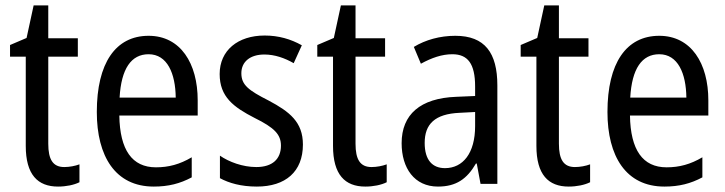

<svg xmlns="http://www.w3.org/2000/svg" viewBox="-20 -678 2675 708"><path d="M217 -62C175 -62 158 -90 158 -148V-469H267V-537H158V-658H104L78 -538L17 -512V-469H75V-140C75 -34 119 10 194 10C224 10 253 4 273 -6V-72C257 -66 236 -62 217 -62Z M528 -546C406 -546 337 -445 337 -265C337 -102 405 10 547 10C601 10 644 -1 687 -24V-98C643 -72 602 -61 555 -61C467 -61 422 -125 420 -252H709V-308C709 -444 646 -546 528 -546ZM528 -478C597 -478 627 -407 628 -318H421C427 -425 464 -478 528 -478Z M1097 -145C1097 -228 1048 -266 971 -307C896 -345 870 -365 870 -408C870 -450 902 -477 955 -477C993 -477 1030 -464 1063 -445L1093 -511C1052 -534 1007 -547 956 -547C857 -547 790 -492 790 -405C790 -321 841 -283 919 -243C992 -207 1016 -182 1016 -141C1016 -92 985 -62 925 -62C875 -62 824 -81 791 -104V-21C824 -3 869 10 927 10C1033 10 1097 -45 1097 -145Z M1350 -62C1308 -62 1291 -90 1291 -148V-469H1400V-537H1291V-658H1237L1211 -538L1150 -512V-469H1208V-140C1208 -34 1252 10 1327 10C1357 10 1386 4 1406 -6V-72C1390 -66 1369 -62 1350 -62Z M1659 -546C1602 -546 1549 -531 1506 -505L1532 -443C1572 -465 1610 -478 1648 -478C1705 -478 1732 -443 1732 -359V-324L1662 -321C1530 -316 1461 -256 1461 -150C1461 -58 1508 10 1595 10C1662 10 1702 -18 1735 -75H1738L1752 0H1814V-363C1814 -483 1768 -546 1659 -546ZM1675 -262 1732 -265V-213C1732 -113 1687 -58 1621 -58C1575 -58 1546 -87 1546 -151C1546 -220 1583 -258 1675 -262Z M2100 -62C2058 -62 2041 -90 2041 -148V-469H2150V-537H2041V-658H1987L1961 -538L1900 -512V-469H1958V-140C1958 -34 2002 10 2077 10C2107 10 2136 4 2156 -6V-72C2140 -66 2119 -62 2100 -62Z M2411 -546C2289 -546 2220 -445 2220 -265C2220 -102 2288 10 2430 10C2484 10 2527 -1 2570 -24V-98C2526 -72 2485 -61 2438 -61C2350 -61 2305 -125 2303 -252H2592V-308C2592 -444 2529 -546 2411 -546ZM2411 -478C2480 -478 2510 -407 2511 -318H2304C2310 -425 2347 -478 2411 -478Z"/></svg>

Font: Noto Sans Kannada Condensed
Style: Regular
Weight: 400
Width: 3
Designer: Jelle Bosma - Monotype Design Team
Foundry: Monotype Imaging Inc.
Version: Version 2.005